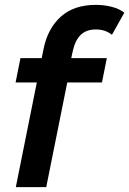

<svg xmlns="http://www.w3.org/2000/svg" viewBox="-20 -769 531 789"><path d="M45 0 159 -568Q176 -652 230 -700.5Q284 -749 374 -749Q408 -749 439 -741Q470 -733 491 -717L440 -626Q413 -648 374 -648Q335 -648 312 -626Q289 -604 279 -559L266 -499L260 -448L170 0ZM44 -430 64 -530H419L399 -430Z"/></svg>

Font: MOST Montserrat SemiBold
Style: Italic
Weight: 600
Italic angle: -11.3°
Designer: Julieta Ulanovsky
Foundry: Julieta Ulanovsky
Version: Version 8.000;March 11, 2024;FontCreator 15.0.0.2926 64-bit